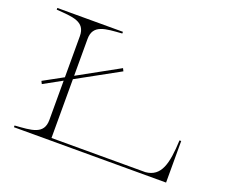

<svg xmlns="http://www.w3.org/2000/svg" viewBox="-115 -879 1251 1059"><g transform="rotate(20 511.0 -350.0)"><path d="M508 -512 269 -380V-596C269 -682 343 -683 439 -690V-700H54V-690C150 -683 224 -682 224 -596V-355L109 -292L117 -276L224 -335V-104C224 -18 150 -17 54 -10V0H947V-244H937C931 -106 911 -23 820 -15H269V-360L516 -496Z"/></g></svg>

Font: Sprat Extended Thin
Style: Regular
Weight: 100
Width: 9
Designer: Ethan Nakache
Foundry: Collletttivo
Version: Version 2.000;Glyphs 3.2 (3217)